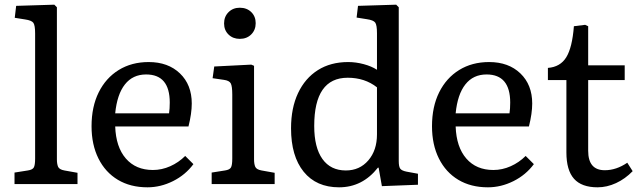

<svg xmlns="http://www.w3.org/2000/svg" viewBox="-20 -786 2727 820"><path d="M42 0V-49L99 -58Q119 -61 124.5 -71Q130 -81 130 -109V-643Q130 -678 122.5 -688.5Q115 -699 87 -703L43 -710L49 -761L212 -766L223 -755V-105Q223 -86 228 -74Q233 -62 255 -58L311 -48V0Z M610 14Q537 14 483.5 -18Q430 -50 400.5 -109Q371 -168 371 -247Q371 -330 401.5 -391.5Q432 -453 487 -487Q542 -521 615 -521Q698 -521 748.5 -472.5Q799 -424 799 -344Q799 -302 785 -246H472Q475 -158 517.5 -109Q560 -60 633 -60Q671 -60 707 -76Q743 -92 771 -120L806 -85Q772 -39 719 -12.5Q666 14 610 14ZM472 -302H702Q705 -322 705 -348Q705 -468 604 -468Q547 -468 513.5 -425.5Q480 -383 472 -302Z M1004 -620Q975 -620 956 -638.5Q937 -657 937 -686Q937 -715 956 -734Q975 -753 1004 -753Q1034 -753 1053 -734.5Q1072 -716 1072 -687Q1072 -658 1053 -639Q1034 -620 1004 -620ZM884 0V-49L941 -58Q961 -61 966.5 -71Q972 -81 972 -109V-382Q972 -418 965.5 -430Q959 -442 936 -445L888 -452L895 -502L1053 -510L1065 -505V-105Q1065 -86 1070 -74Q1075 -62 1097 -58L1153 -48V0Z M1428 14Q1331 14 1277 -52.5Q1223 -119 1223 -238Q1223 -325 1253 -388.5Q1283 -452 1337.5 -486.5Q1392 -521 1467 -521Q1500 -521 1533.5 -512Q1567 -503 1590 -488V-644Q1590 -679 1582.5 -689.5Q1575 -700 1547 -704L1503 -711L1509 -761L1672 -766L1683 -755V-98Q1683 -74 1689.5 -65.5Q1696 -57 1716 -53L1765 -44V3L1611 9L1597 -70H1594Q1528 14 1428 14ZM1457 -58Q1516 -58 1553 -101Q1590 -144 1590 -212V-413Q1538 -454 1465 -454Q1322 -454 1322 -248Q1322 -156 1357 -107Q1392 -58 1457 -58Z M2064 14Q1991 14 1937.5 -18Q1884 -50 1854.5 -109Q1825 -168 1825 -247Q1825 -330 1855.5 -391.5Q1886 -453 1941 -487Q1996 -521 2069 -521Q2152 -521 2202.5 -472.5Q2253 -424 2253 -344Q2253 -302 2239 -246H1926Q1929 -158 1971.5 -109Q2014 -60 2087 -60Q2125 -60 2161 -76Q2197 -92 2225 -120L2260 -85Q2226 -39 2173 -12.5Q2120 14 2064 14ZM1926 -302H2156Q2159 -322 2159 -348Q2159 -468 2058 -468Q2001 -468 1967.5 -425.5Q1934 -383 1926 -302Z M2532 14Q2464 14 2431.5 -22.5Q2399 -59 2399 -135V-444H2320V-496Q2373 -500 2398.5 -541.5Q2424 -583 2431 -674L2479 -680L2492 -674V-507H2648V-444H2492V-142Q2492 -59 2563 -59Q2612 -59 2659 -91L2682 -55Q2650 -22 2611 -4Q2572 14 2532 14Z"/></svg>

Font: Literata 12pt
Style: Regular
Weight: 400
Designer: Latin by Veronika Burian and Jose Scaglione. Greek by Irene Vlachou. Cyrillic by Vera Evstafieva.
Foundry: TypeTogether
Version: Version 3.002